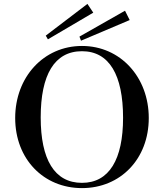

<svg xmlns="http://www.w3.org/2000/svg" viewBox="-20 -951 841 986"><path d="M401 15C598 15 744 -134 744 -345C744 -555 598 -715 401 -715C204 -715 58 -555 58 -345C58 -134 204 15 401 15ZM401 -12C259 -12 189 -133 189 -348C189 -566 259 -688 401 -688C541 -688 612 -566 612 -346C612 -133 541 -12 401 -12ZM459 -886 429 -931 215 -768 226 -749ZM646 -848 622 -896 388 -763 396 -742Z"/></svg>

Font: Sprat Medium
Style: Regular
Weight: 500
Designer: Ethan Nakache
Foundry: Collletttivo
Version: Version 2.000;Glyphs 3.2 (3217)